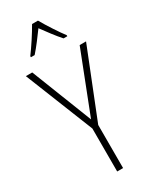

<svg xmlns="http://www.w3.org/2000/svg" viewBox="-238 -1009 864 1069"><g transform="rotate(-30 193.5 -474.0)"><path d="M213 -948H175C151 -905 105 -835 77 -798V-791H101C130 -823 167 -873 194 -910C222 -872 257 -824 287 -791H311V-798C288 -827 238 -903 213 -948ZM194 -324 41 -714H0L175 -276V0H213V-277L387 -714H346Z"/></g></svg>

Font: Noto Sans Ethiopic Condensed ExtraLight
Style: Regular
Weight: 200
Width: 3
Designer: Monotype Design Team
Foundry: Monotype Imaging Inc.
Version: Version 2.102